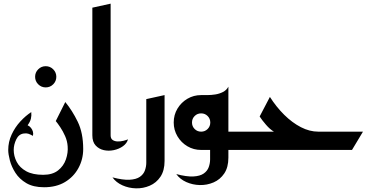

<svg xmlns="http://www.w3.org/2000/svg" viewBox="-20 -820 2030 1050"><path d="M230 -342Q206 -342 189 -359Q172 -376 172 -400Q172 -424 189 -441Q206 -458 230 -458Q254 -458 271 -441Q288 -424 288 -400Q288 -376 271 -359Q254 -342 230 -342Z M221 204Q162 204 124 181.5Q86 159 64.5 125.5Q43 92 34 57.5Q25 23 25 0Q25 -44 43.5 -84Q62 -124 91 -155.5Q120 -187 151 -207Q153 -188 149 -171Q145 -154 131 -135Q142 -130 149.5 -120.5Q157 -111 160 -100Q163 -89 160 -77Q146 -85 135.5 -88.5Q125 -92 111 -90Q83 -87 69 -58Q55 -29 55 0Q55 34 71.5 65.5Q88 97 123.5 116.5Q159 136 216 136Q267 136 297.5 112Q328 88 340.5 51.5Q353 15 350 -20Q348 -49 336 -76Q324 -103 309.5 -124.5Q295 -146 285 -158L337 -262Q375 -216 405 -154.5Q435 -93 435 -5Q435 51 409 99Q383 147 335.5 175.5Q288 204 221 204Z M680 -58Q674 -36 652.5 -20.5Q631 -5 602.5 1Q574 7 547.5 1Q521 -5 503 -24.5Q485 -44 485 -80V-778L585 -800V-80Q585 -62 596 -54.5Q607 -47 623 -46.5Q639 -46 655 -50Q671 -54 680 -58Z M595 150Q652 165 688.5 163Q725 161 745 147Q765 133 772.5 112Q780 91 780 70V-278L880 -300V60Q880 113 857.5 146.5Q835 180 799 195.5Q763 211 723.5 210Q684 209 649.5 193.5Q615 178 595 150Z M1078 0 1128 -100H1325V0ZM944 132Q1001 147 1037.5 145Q1074 143 1094 129Q1114 115 1121.5 94Q1129 73 1129 52V-128L1229 -150V42Q1229 95 1206.5 128.5Q1184 162 1148 177.5Q1112 193 1072.5 192Q1033 191 998.5 175.5Q964 160 944 132ZM1229 -150 1080 -300Q1093 -300 1114 -300Q1135 -300 1157.5 -303.5Q1180 -307 1199.5 -317Q1219 -327 1229 -346ZM1080 0Q1039 0 1005 -20Q971 -40 950.5 -74.5Q930 -109 930 -150Q930 -192 950.5 -226Q971 -260 1005 -280Q1039 -300 1080 -300Q1121 -300 1155 -280Q1189 -260 1209 -226Q1229 -192 1229 -150Q1229 -109 1209 -74.5Q1189 -40 1155 -20Q1121 0 1080 0ZM1080 -100Q1101 -100 1115.5 -114.5Q1130 -129 1130 -150Q1130 -171 1115.5 -185.5Q1101 -200 1080 -200Q1059 -200 1044.5 -185.5Q1030 -171 1030 -150Q1030 -129 1044.5 -114.5Q1059 -100 1080 -100Z M1285 0V-100H1478Q1457 -112 1434.5 -138Q1412 -164 1400 -183L1456 -290Q1491 -235 1534.5 -192Q1578 -149 1625.5 -124.5Q1673 -100 1721 -100H1965L1905 0Z"/></svg>

Font: Reem Kufi Fun
Style: Regular
Weight: 400
Designer: Khaled Hosny
Version: Version 1.005